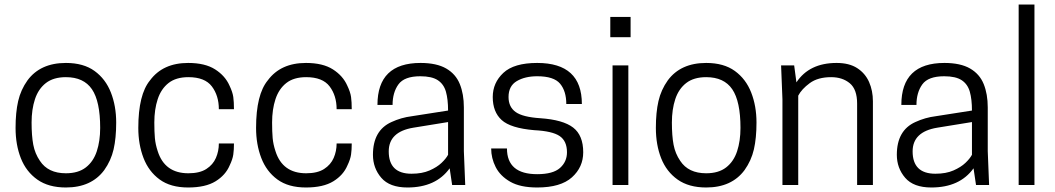

<svg xmlns="http://www.w3.org/2000/svg" viewBox="-20 -820 4678 851"><path d="M272 11Q195 11 145.5 -24Q96 -59 72.5 -118.5Q49 -178 49 -253Q49 -322 60.5 -372Q72 -422 102 -464Q159 -541 272 -541Q350 -541 399 -505.5Q448 -470 471.5 -410Q495 -350 495 -277Q495 -208 483.5 -158Q472 -108 442 -66Q385 11 272 11ZM272 -52Q327 -52 360.5 -78Q394 -104 409 -149.5Q424 -195 424 -253Q424 -371 387.5 -424.5Q351 -478 272 -478Q217 -478 183.5 -452Q150 -426 135 -380.5Q120 -335 120 -277Q120 -218 127.5 -178.5Q135 -139 157 -107Q193 -52 272 -52Z M814 11Q736 11 687.5 -24.5Q639 -60 616 -120Q593 -180 593 -253Q593 -401 645 -464Q702 -541 814 -541Q889 -541 933.5 -512.5Q978 -484 997 -441Q1011 -412 1014 -390Q1017 -368 1017 -336H950Q950 -396 919 -437Q888 -478 815 -478Q760 -478 727 -452Q694 -426 679 -380.5Q664 -335 664 -277Q664 -236 666.5 -208Q669 -180 679 -150Q710 -52 815 -52Q865 -52 894.5 -71Q924 -90 937 -120Q950 -150 950 -184H1017Q1017 -156 1014 -135Q1011 -114 998 -87Q980 -44 935.5 -16.5Q891 11 814 11Z M1336 11Q1258 11 1209.5 -24.5Q1161 -60 1138 -120Q1115 -180 1115 -253Q1115 -401 1167 -464Q1224 -541 1336 -541Q1411 -541 1455.5 -512.5Q1500 -484 1519 -441Q1533 -412 1536 -390Q1539 -368 1539 -336H1472Q1472 -396 1441 -437Q1410 -478 1337 -478Q1282 -478 1249 -452Q1216 -426 1201 -380.5Q1186 -335 1186 -277Q1186 -236 1188.5 -208Q1191 -180 1201 -150Q1232 -52 1337 -52Q1387 -52 1416.5 -71Q1446 -90 1459 -120Q1472 -150 1472 -184H1539Q1539 -156 1536 -135Q1533 -114 1520 -87Q1502 -44 1457.5 -16.5Q1413 11 1336 11Z M1786 11Q1707 11 1670 -32Q1633 -75 1633 -134Q1633 -242 1715 -279Q1758 -299 1806 -305L1966 -330Q1966 -380 1956.5 -413.5Q1947 -447 1920.5 -464.5Q1894 -482 1843 -482Q1772 -482 1746 -446Q1720 -410 1720 -355H1653Q1653 -541 1844 -541Q1915 -541 1957.5 -516.5Q2000 -492 2018 -447.5Q2036 -403 2036 -344V-150L2042 0H1984L1973 -74Q1912 11 1786 11ZM1804 -50Q1851 -50 1884 -64.5Q1917 -79 1937 -98Q1957 -117 1966 -134V-279L1812 -254Q1703 -236 1703 -149Q1703 -50 1804 -50Z M2361 11Q2286 11 2241.5 -14.5Q2197 -40 2177 -79.5Q2157 -119 2157 -162H2227Q2227 -48 2361 -48Q2431 -48 2462 -75.5Q2493 -103 2493 -145Q2493 -195 2460.5 -217Q2428 -239 2348 -243Q2243 -252 2203.5 -288Q2164 -324 2164 -390Q2164 -453 2211 -497Q2258 -541 2361 -541Q2559 -541 2559 -359H2490Q2490 -416 2462.5 -449Q2435 -482 2361 -482Q2307 -482 2270.5 -460.5Q2234 -439 2234 -390Q2234 -346 2265.5 -323.5Q2297 -301 2375 -296Q2476 -289 2520.5 -254.5Q2565 -220 2565 -145Q2565 -79 2515 -34Q2465 11 2361 11Z M2765 0H2695V-530H2765ZM2775 -655H2685V-745H2775Z M3110 11Q3033 11 2983.5 -24Q2934 -59 2910.5 -118.5Q2887 -178 2887 -253Q2887 -322 2898.5 -372Q2910 -422 2940 -464Q2997 -541 3110 -541Q3188 -541 3237 -505.5Q3286 -470 3309.5 -410Q3333 -350 3333 -277Q3333 -208 3321.5 -158Q3310 -108 3280 -66Q3223 11 3110 11ZM3110 -52Q3165 -52 3198.5 -78Q3232 -104 3247 -149.5Q3262 -195 3262 -253Q3262 -371 3225.5 -424.5Q3189 -478 3110 -478Q3055 -478 3021.5 -452Q2988 -426 2973 -380.5Q2958 -335 2958 -277Q2958 -218 2965.5 -178.5Q2973 -139 2995 -107Q3031 -52 3110 -52Z M3849 0H3779V-361Q3779 -424 3746.5 -451Q3714 -478 3664 -478Q3605 -478 3569 -451.5Q3533 -425 3518 -396V0H3448V-380L3442 -530H3500L3510 -455Q3567 -541 3688 -541Q3744 -541 3779.5 -518Q3815 -495 3832 -456.5Q3849 -418 3849 -371Z M4108 11Q4029 11 3992 -32Q3955 -75 3955 -134Q3955 -242 4037 -279Q4080 -299 4128 -305L4288 -330Q4288 -380 4278.5 -413.5Q4269 -447 4242.5 -464.5Q4216 -482 4165 -482Q4094 -482 4068 -446Q4042 -410 4042 -355H3975Q3975 -541 4166 -541Q4237 -541 4279.5 -516.5Q4322 -492 4340 -447.5Q4358 -403 4358 -344V-150L4364 0H4306L4295 -74Q4234 11 4108 11ZM4126 -50Q4173 -50 4206 -64.5Q4239 -79 4259 -98Q4279 -117 4288 -134V-279L4134 -254Q4025 -236 4025 -149Q4025 -50 4126 -50Z M4565 0H4495V-800H4565Z"/></svg>

Font: Tanohe Sans
Style: Regular
Weight: 400
Designer: Village Type and Design LLC & Cristiano Sobral
Foundry: Cooper Hewitt Smithsonian Design Museum
Version: Version 1.00;September 29, 2021;FontCreator 13.0.0.2655 64-b